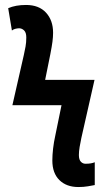

<svg xmlns="http://www.w3.org/2000/svg" viewBox="-20 -744 425 774"><path d="M296 10Q248 10 219.5 -18Q191 -46 191 -97Q191 -119 194 -145Q197 -171 203 -198L228 -320H30L76 -522Q80 -540 83 -556.5Q86 -573 86 -593Q86 -613 77 -621.5Q68 -630 57 -630Q51 -630 42.5 -628Q34 -626 28 -621L13 -711Q43 -724 85 -724Q137 -724 165.5 -693Q194 -662 194 -612Q194 -595 191.5 -576Q189 -557 183 -526L162 -422H361L308 -188Q304 -170 301 -151.5Q298 -133 298 -119Q298 -100 306.5 -91.5Q315 -83 327 -84Q348 -84 362 -90V2Q352 4 334.5 7Q317 10 296 10Z"/></svg>

Font: Noto Sans ExtraCondensed SemiBold
Style: Regular
Weight: 600
Width: 2
Designer: Monotype Design Team
Foundry: Monotype Imaging Inc.
Version: Version 2.013; ttfautohint (v1.8.4.7-5d5b)